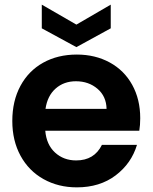

<svg xmlns="http://www.w3.org/2000/svg" viewBox="-20 -798 657 827"><path d="M457 -676 309 -595 160 -676V-778L309 -692L457 -778ZM584 -289Q584 -259 580 -235H175Q180 -175 217 -141Q254 -107 308 -107Q386 -107 419 -174H570Q546 -94 478 -42.5Q410 9 311 9Q231 9 167.5 -26.5Q104 -62 68.5 -127Q33 -192 33 -277Q33 -363 68 -428Q103 -493 166 -528Q229 -563 311 -563Q390 -563 452.5 -529Q515 -495 549.5 -432.5Q584 -370 584 -289ZM439 -329Q438 -383 400 -415.5Q362 -448 307 -448Q255 -448 219.5 -416.5Q184 -385 176 -329Z"/></svg>

Font: Fz Poppins SemBd
Style: Regular
Weight: 600
Designer: Ninad Kale (Devanagari), Jonny Pinhorn (Latin)
Foundry: Indian Type Foundry
Version: Vit hóa bi Vntype.Com & FontZin.Com